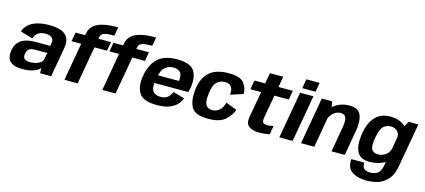

<svg xmlns="http://www.w3.org/2000/svg" viewBox="-71 -1451 5199 2347"><g transform="rotate(15 2528.5 -278.0)"><path d="M206.5 6.5Q246.5 6.5 281 0Q315.5 -6.5 343 -17.2Q370.5 -28 389.5 -41.2Q408.5 -54.5 416.5 -68L419 0H559L624.5 -369.5Q639.5 -455.5 613 -505.5Q586.5 -555.5 524.8 -577Q463 -598.5 373.5 -598.5Q316.5 -598.5 266.2 -589.2Q216 -580 175.2 -560.2Q134.5 -540.5 105 -509.2Q75.5 -478 59 -433.5L215.5 -387.5Q228.5 -423.5 249.5 -445Q270.5 -466.5 297.8 -476Q325 -485.5 356 -485.5Q390 -485.5 416.2 -475.5Q442.5 -465.5 454.5 -442Q466.5 -418.5 457 -378.5L453 -355.5H266Q232 -355.5 197.8 -351.2Q163.5 -347 132.2 -336Q101 -325 75.2 -305Q49.5 -285 31.8 -253.8Q14 -222.5 7 -177Q0 -130 7.2 -97.5Q14.5 -65 33.2 -44.5Q52 -24 79.2 -12.8Q106.5 -1.5 139.2 2.5Q172 6.5 206.5 6.5ZM263 -99Q244.5 -99 227.5 -102.2Q210.5 -105.5 198 -114.2Q185.5 -123 180 -139.2Q174.5 -155.5 178.5 -182Q182.5 -208 192.8 -224Q203 -240 218 -248.5Q233 -257 251.2 -259.8Q269.5 -262.5 289.5 -262.5H440.5L419 -162.5Q412.5 -148.5 396.8 -136.8Q381 -125 359.2 -116.5Q337.5 -108 312.5 -103.5Q287.5 -99 263 -99Z M727 0H894.5L979 -478H1138.5L1158.5 -592.5H998.5L1002.5 -612Q1009.5 -652 1045.8 -665.5Q1082 -679 1160.5 -679H1177L1196.5 -789.5H1176Q1026.5 -789.5 939 -748.5Q851.5 -707.5 834.5 -612.5L832 -592.5H709.5L689.5 -478H811ZM1206.5 0H1374L1458.5 -478H1618L1638 -592.5H1478L1482 -612Q1489 -652 1525.2 -665.5Q1561.5 -679 1640 -679H1656.5L1676 -789.5H1655.5Q1506 -789.5 1418.5 -748.5Q1331 -707.5 1314 -612.5L1311.5 -592.5H1189L1169 -478H1290.5Z M1892 6 1911.5 -102.5Q1847.5 -102.5 1816.8 -142.5Q1786 -182.5 1805.5 -296.5Q1825.5 -413 1870.8 -451.5Q1916 -490 1977 -490Q2039 -490 2067.5 -454.5Q2096 -419 2080.5 -333.5L2089 -348.5H1799.5L1782 -247H2229Q2236 -269 2241 -297Q2265.5 -437.5 2215 -518Q2164.5 -598.5 1996 -598.5Q1832 -598.5 1749.8 -519.2Q1667.5 -440 1643 -296.5Q1619 -156.5 1671.8 -75.2Q1724.5 6 1892 6ZM1911.5 -102.5 1892 6Q1981.5 6 2036 -11.2Q2090.5 -28.5 2133.8 -64.5Q2177 -100.5 2198.5 -159L2055.5 -201.5Q2039.5 -169.5 2020.5 -146Q2001.5 -122.5 1975.2 -112.5Q1949 -102.5 1911.5 -102.5Z M2548 6Q2695.5 6 2763.2 -58.5Q2831 -123 2851.5 -188.5L2711.5 -242.5Q2697 -179.5 2658.8 -144.5Q2620.5 -109.5 2566.5 -109.5Q2513.5 -109.5 2487.5 -147.5Q2461.5 -185.5 2473 -284.5Q2485.5 -404 2530.2 -443Q2575 -482 2631.5 -482Q2686 -482 2711.5 -448.8Q2737 -415.5 2730 -347.5L2888.5 -399.5Q2890.5 -470 2843.8 -534Q2797 -598 2650 -598Q2481.5 -598 2397.8 -516.2Q2314 -434.5 2301.5 -277Q2290 -146 2336.8 -70Q2383.5 6 2548 6Z M3191.5 7.5Q3259 7.5 3323.5 -6.5L3343 -117.5Q3305.5 -105 3268 -105Q3231.5 -105 3213.8 -119.8Q3196 -134.5 3204.5 -183L3256.5 -477H3439L3459 -592.5H3277L3301 -728H3132.5L3109 -592.5H2973.5L2953 -477H3088.5L3030 -146Q3014.5 -59 3063.5 -25.8Q3112.5 7.5 3191.5 7.5Z M3446.5 0H3615L3719.5 -593H3551ZM3582.5 -771 3561.5 -653.5H3730L3750.5 -771Z M3721 0H3889L3975.5 -494L3955.5 -593H3825.5ZM4107 0H4275L4330.5 -316.5Q4353 -443 4322 -520.5Q4291 -598 4176.5 -598Q4056 -598 3967.8 -521.8Q3879.5 -445.5 3865.5 -367L3941 -329Q3953 -397 3997 -439.8Q4041 -482.5 4093.5 -482.5Q4143 -482.5 4161.2 -447.5Q4179.5 -412.5 4162 -314Z M4606 234.5Q4698.5 234.5 4762.8 211.2Q4827 188 4878.8 129.8Q4930.5 71.5 4948.5 -32L5047.5 -592.5H4924.5L4858.5 -476L4777 -14.5Q4761 77 4722.8 102.5Q4684.5 128 4630 128Q4597.5 128 4573.5 118Q4549.5 108 4538.5 85.8Q4527.5 63.5 4529.5 29H4365.5Q4357 142 4427.8 188.2Q4498.5 234.5 4606 234.5ZM4588 4Q4694 4 4779.8 -44.5Q4865.5 -93 4876 -154L4814.5 -227.5Q4806 -178 4761.8 -144.5Q4717.5 -111 4665 -111Q4608.5 -111 4584.5 -148Q4560.5 -185 4579.5 -297Q4598.5 -408.5 4636.2 -445.5Q4674 -482.5 4730.5 -482.5Q4783 -482.5 4815.2 -448.8Q4847.5 -415 4839 -366.5L4925.5 -435Q4936 -495 4867.2 -546.2Q4798.5 -597.5 4692 -597.5Q4571.5 -597.5 4501 -518.2Q4430.5 -439 4410 -297.5Q4389.5 -157 4428.5 -76.5Q4467.5 4 4588 4Z"/></g></svg>

Font: Anybody UltraCondensed Thin
Style: Bold Italic
Weight: 700
Italic angle: -10°
Version: Version 1.111